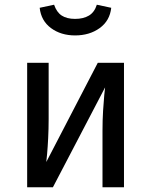

<svg xmlns="http://www.w3.org/2000/svg" viewBox="-20 -793 640 813"><path d="M394 -527H505V0H414V-238Q414 -285 416.5 -324.5Q419 -364 421.5 -390.5Q424 -417 425 -423L204 0H95V-527H186V-289Q186 -248 184 -208.5Q182 -169 179.5 -141.5Q177 -114 176 -107ZM298 -643Q238 -643 196 -674Q154 -705 148 -760L209 -773Q220 -741 241.5 -727Q263 -713 298 -713Q333 -713 356.5 -727Q380 -741 390 -773L451 -760Q445 -705 402 -674Q359 -643 298 -643Z"/></svg>

Font: Fira Sans Variable
Style: Regular
Weight: 400
Designer: Carrois Corporate & Edenspiekermann AG
Foundry: Carrois Corporate GbR & Edenspiekermann AG
Version: Version 4.202